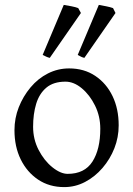

<svg xmlns="http://www.w3.org/2000/svg" viewBox="-20 -748 543 783"><path d="M242 15Q181 15 135.5 -15.5Q90 -46 64.5 -98Q39 -150 39 -217Q39 -266 56.5 -310.5Q74 -355 104.5 -391.5Q135 -428 175.5 -448.5Q216 -469 262 -469Q323 -469 368.5 -438.5Q414 -408 439 -356Q464 -304 464 -237Q464 -188 446.5 -143.5Q429 -99 398 -63Q367 -27 327 -6Q287 15 242 15ZM247 -415Q198 -415 169 -390.5Q140 -366 127.5 -324.5Q115 -283 115 -231Q115 -180 137.5 -136.5Q160 -93 193.5 -66Q227 -39 256 -39Q325 -39 357 -89Q389 -139 389 -223Q389 -274 367.5 -317.5Q346 -361 313.5 -388Q281 -415 247 -415ZM324 -512Q316 -514 311 -516.5Q306 -519 297 -524L383 -728Q395 -726 412.5 -722.5Q430 -719 441 -715L451 -695ZM183 -512Q175 -514 169.5 -516.5Q164 -519 154 -524L240 -728Q253 -726 271 -722.5Q289 -719 299 -715L310 -695Z"/></svg>

Font: ChillKai
Style: Regular
Weight: 400
Designer: ChillType
Foundry: 寒蝉字型
Version: Version 2.000